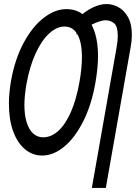

<svg xmlns="http://www.w3.org/2000/svg" viewBox="-20 -768 671 948"><path d="M24 -255.5Q24 -308.5 34.5 -369Q53.5 -476 96.8 -556.5Q140 -637 196 -680Q252 -723 307.5 -723Q353.5 -723 387.5 -698.5Q411.5 -718.5 443.2 -733.2Q475 -748 506 -748Q535.5 -748 564.2 -732.8Q593 -717.5 612 -683.5Q631 -649.5 631 -596Q631 -567 625.5 -537.5L502.5 160H433.5L556.5 -538.5Q561.5 -568 561.5 -591Q561.5 -637.5 543.8 -652.8Q526 -668 500 -668Q488.5 -668 470.2 -662Q452 -656 432 -646Q464 -586 464 -491Q464 -434 451 -359Q432 -250.5 391 -169Q350 -87.5 296.8 -43.8Q243.5 0 188 0Q141 0 103.8 -30.8Q66.5 -61.5 45.2 -119.2Q24 -177 24 -255.5ZM372.5 -364Q384.5 -432.5 384.5 -485.5Q384.5 -562 361 -600.5L357 -597L358 -605Q336.5 -637 298.5 -637Q260 -637 222.5 -602.5Q185 -568 155.5 -503.5Q126 -439 110.5 -352Q100.5 -293.5 100.5 -250Q100.5 -199 112 -163Q123.5 -127 144.2 -108.5Q165 -90 193 -90Q233.5 -90 268.8 -122.5Q304 -155 330.8 -216.8Q357.5 -278.5 372.5 -364Z"/></svg>

Font: JuliaMono Light
Style: Italic
Weight: 300
Italic angle: -9°
Monospace: yes
Designer: cormullion
Foundry: corm
Version: Version 0.054; ttfautohint (v1.8.4)